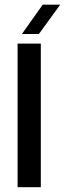

<svg xmlns="http://www.w3.org/2000/svg" viewBox="-20 -782 272 802"><path d="M53.5 0V-600H150.5V0ZM71.5 -640 158.5 -762.5H231.5L142.5 -640Z"/></svg>

Font: Big Shoulders Stencil Text Thin SemiBold
Style: Regular
Weight: 600
Version: Version 2.001